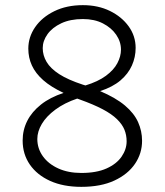

<svg xmlns="http://www.w3.org/2000/svg" viewBox="-20 -718 640 746"><path d="M68 -172Q68 -213 86 -248.5Q104 -284 139.5 -312Q175 -340 227 -357Q178 -380 148 -406.5Q118 -433 104 -463.5Q90 -494 90 -529Q90 -574 116.5 -612.5Q143 -651 191 -674.5Q239 -698 302 -698Q361 -698 407 -675.5Q453 -653 480 -615.5Q507 -578 507 -532Q507 -496 492.5 -463.5Q478 -431 448 -405.5Q418 -380 369 -364Q430 -338 465.5 -308Q501 -278 516.5 -243.5Q532 -209 532 -171Q532 -122 504.5 -81.5Q477 -41 424.5 -16.5Q372 8 296 8Q226 8 175 -15Q124 -38 96 -78.5Q68 -119 68 -172ZM125 -178Q125 -141 146.5 -111Q168 -81 206.5 -63.5Q245 -46 296 -46Q355 -46 394 -63.5Q433 -81 452.5 -109.5Q472 -138 472 -169Q472 -193 463.5 -214Q455 -235 434.5 -255Q414 -275 379 -293.5Q344 -312 291 -331L280 -335Q230 -318 195 -292Q160 -266 142.5 -236.5Q125 -207 125 -178ZM146 -531Q146 -503 161 -477.5Q176 -452 210 -430Q244 -408 302 -389L312 -386Q361 -401 391.5 -423.5Q422 -446 436 -472.5Q450 -499 450 -525Q450 -556 431.5 -583Q413 -610 380 -627Q347 -644 302 -644Q253 -644 218 -627.5Q183 -611 164.5 -585Q146 -559 146 -531Z"/></svg>

Font: Radio Canada Light
Style: Regular
Weight: 300
Designer: Charles Daoud, Etienne Aubert Bonn, Alexandre Saumier Demers, Jacques Le Bailly
Foundry: Radio-Canada
Version: Version 2.104;gftools[0.9.28.dev5+ged2979d]